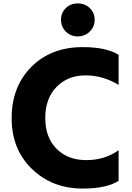

<svg xmlns="http://www.w3.org/2000/svg" viewBox="-20 -1058 769 1120"><path d="M462.9 -783.2Q599.6 -783.2 671.9 -738.3V-562.5Q582 -618.2 478.5 -618.2Q375 -618.2 309.6 -550.8Q244.1 -483.4 244.1 -369.6Q244.1 -255.9 310.1 -189.9Q376 -124 483.4 -124Q590.8 -124 671.9 -181.6V-2.9Q600.6 42 462.9 42Q285.2 42 166.5 -72.3Q47.9 -186.5 47.9 -369.1Q47.9 -551.8 162.6 -667.5Q277.3 -783.2 462.9 -783.2ZM363.8 -874Q335.9 -902.3 335.9 -942.9Q335.9 -983.4 363.8 -1010.7Q391.6 -1038.1 433.6 -1038.1Q475.6 -1038.1 503.9 -1010.7Q532.2 -983.4 532.2 -942.9Q532.2 -902.3 503.9 -874Q475.6 -845.7 433.6 -845.7Q391.6 -845.7 363.8 -874Z"/></svg>

Font: GenEi M Gothic v2 Heavy
Style: Regular
Weight: 800
Version: Version 2.0